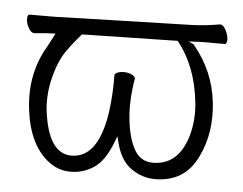

<svg xmlns="http://www.w3.org/2000/svg" viewBox="-42 -532 752 595"><g transform="rotate(5 334.0 -234.5)"><path d="M106 -409Q93 -409 49 -405H48Q38 -405 30 -419.5Q22 -434 22 -447.5Q22 -461 30 -461H92Q118 -461 133 -462L538 -473Q579 -475 618 -482H621Q630 -482 638 -466Q646 -450 646 -436.5Q646 -423 639 -423H568Q560 -423 546 -422L527 -421L544 -413Q544 -412 545 -411Q607 -336 618 -241Q629 -146 592 -70Q553 13 460 13Q419 13 384.5 -12Q350 -37 337 -93L333 -109L327 -94Q304 -32 270.5 -9.5Q237 13 197.5 13Q158 13 127 -12Q65 -61 52.5 -171Q40 -281 93 -369Q101 -384 114 -409ZM196 -414Q175 -391 152 -359Q129 -327 115.5 -274.5Q102 -222 107 -172Q123 -37 196 -37Q280 -37 301 -186Q308 -243 307 -294V-295Q306 -301 314.5 -305Q323 -309 335.5 -309Q348 -309 358.5 -304.5Q369 -300 371 -293V-291Q359 -221 365.5 -163Q372 -105 391.5 -71Q411 -37 449 -37Q530 -37 557 -134Q570 -182 564 -236Q552 -347 493 -420Z"/></g></svg>

Font: LXGW WenKai Light
Style: Regular
Weight: 300
Designer: LXGW / Fontworks Inc.
Foundry: LXGW / Fontworks Inc.
Version: Version 1.501; October 10, 2024